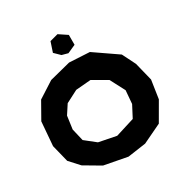

<svg xmlns="http://www.w3.org/2000/svg" viewBox="-196 -1021 1138 1185"><g transform="rotate(-30 373.0 -429.0)"><path d="M377.9 -730.5 436.5 -756.8V-827.1L377.9 -866.2L319.3 -850.6L295.9 -780.3L335 -742.2ZM203.1 -640.6 88.9 -567.4 22.5 -450.2 8.8 -281.2 39.1 -159.2 101.6 -90.8 215.8 -23.4 379.9 7.8 508.8 -10.7 643.6 -75.2 718.8 -205.1 738.3 -335 706.1 -464.8 659.2 -558.6 496.1 -670.9 352.5 -678.7ZM413.1 -519.5 514.6 -460.9 569.3 -356.4 561.5 -262.7 518.6 -180.7 383.8 -138.7 260.7 -163.1 185.5 -222.7 165 -309.6 177.7 -401.4 219.7 -465.8 306.6 -510.7Z"/></g></svg>

Font: MaokenAssortedSans-Lite
Style: Lite
Weight: 400
Version: Version 1.400